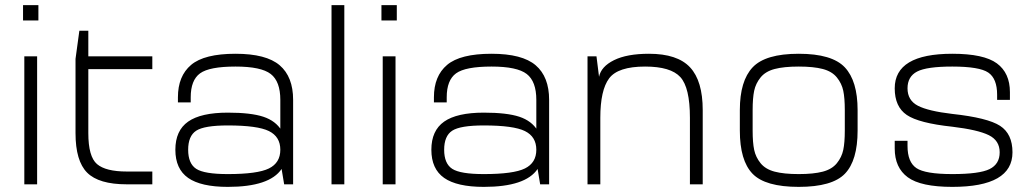

<svg xmlns="http://www.w3.org/2000/svg" viewBox="-20 -720 4040 750"><path d="M75 0H125V-500H75ZM70 -640H130V-700H70Z M575 -50H475Q393 -50 359 -79Q325 -108 325 -200V-450H575V-500H325V-600H290L275 -490V-200Q275 -91 320.5 -45.5Q366 0 475 0H575Z M675 -340V-320H725V-340Q725 -407 761.5 -433.5Q798 -460 900 -460Q1000 -460 1037.5 -431Q1075 -402 1075 -330V-220L1125 -250V-330Q1125 -420 1072.5 -465Q1020 -510 900 -510Q778 -510 726.5 -466.5Q675 -423 675 -340ZM1125 -250H1075V-95L1080 -60L1090 0H1125ZM870 10Q1033 10 1080 -60L1075 -135Q1075 -84 1030.5 -62Q986 -40 870 -40Q778 -40 746.5 -60.5Q715 -81 715 -135Q715 -189 746.5 -209.5Q778 -230 870 -230Q986 -230 1030.5 -208Q1075 -186 1075 -135L1080 -210Q1057 -248 1008.5 -264Q960 -280 870 -280Q765 -280 715 -245Q665 -210 665 -135Q665 -60 715 -25Q765 10 870 10Z M1275 0H1325V-700H1275Z M1475 0H1525V-500H1475ZM1470 -640H1530V-700H1470Z M1675 -340V-320H1725V-340Q1725 -407 1761.5 -433.5Q1798 -460 1900 -460Q2000 -460 2037.5 -431Q2075 -402 2075 -330V-220L2125 -250V-330Q2125 -420 2072.5 -465Q2020 -510 1900 -510Q1778 -510 1726.5 -466.5Q1675 -423 1675 -340ZM2125 -250H2075V-95L2080 -60L2090 0H2125ZM1870 10Q2033 10 2080 -60L2075 -135Q2075 -84 2030.5 -62Q1986 -40 1870 -40Q1778 -40 1746.5 -60.5Q1715 -81 1715 -135Q1715 -189 1746.5 -209.5Q1778 -230 1870 -230Q1986 -230 2030.5 -208Q2075 -186 2075 -135L2080 -210Q2057 -248 2008.5 -264Q1960 -280 1870 -280Q1765 -280 1715 -245Q1665 -210 1665 -135Q1665 -60 1715 -25Q1765 10 1870 10Z M2275 0H2325V-381L2320 -420L2310 -500H2275ZM2320 -420 2325 -381V-260Q2325 -368 2359.5 -414Q2394 -460 2500 -460Q2600 -460 2637.5 -419Q2675 -378 2675 -260V0H2725V-290Q2725 -404 2675.5 -457Q2626 -510 2515 -510Q2429 -510 2378.5 -485Q2328 -460 2320 -420Z M3280 -290V-250H3330V-290Q3330 -404 3280 -457Q3230 -510 3100 -510Q2970 -510 2920 -457Q2870 -404 2870 -290V-250H2920V-290Q2920 -337 2926 -365.5Q2932 -394 2951 -417.5Q2970 -441 3006 -450.5Q3042 -460 3100 -460Q3158 -460 3194 -450.5Q3230 -441 3249 -417.5Q3268 -394 3274 -365.5Q3280 -337 3280 -290ZM2920 -210V-250H2870V-210Q2870 -93 2919.5 -41.5Q2969 10 3100 10Q3231 10 3280.5 -41.5Q3330 -93 3330 -210V-250H3280V-210Q3280 -163 3274 -134.5Q3268 -106 3249 -82.5Q3230 -59 3194 -49.5Q3158 -40 3100 -40Q3042 -40 3006 -49.5Q2970 -59 2951 -82.5Q2932 -106 2926 -134.5Q2920 -163 2920 -210Z M3935 -125Q3935 -197 3886.5 -228.5Q3838 -260 3700 -275Q3606 -286 3565.5 -307Q3525 -328 3525 -375Q3525 -421 3562.5 -440.5Q3600 -460 3700 -460Q3806 -460 3840.5 -436.5Q3875 -413 3875 -350V-330H3925V-360Q3925 -435 3874 -472.5Q3823 -510 3700 -510Q3475 -510 3475 -375Q3475 -303 3522 -271Q3569 -239 3700 -225Q3800 -213 3842.5 -192Q3885 -171 3885 -125Q3885 -79 3845.5 -59.5Q3806 -40 3700 -40Q3594 -40 3559.5 -63.5Q3525 -87 3525 -150V-170H3475V-140Q3475 -65 3526 -27.5Q3577 10 3700 10Q3935 10 3935 -125Z"/></svg>

Font: Millimetre
Style: Light
Weight: 200
Designer: Jérémy Landes
Version: Version 1.0